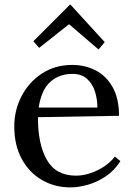

<svg xmlns="http://www.w3.org/2000/svg" viewBox="-20 -798 582 834"><path d="M286 16Q217 16 161.5 -16.5Q106 -49 74 -108.5Q42 -168 42 -249Q42 -319 73.5 -380Q105 -441 162 -478.5Q219 -516 294 -516Q350 -516 396 -492Q442 -468 469.5 -419Q497 -370 497 -295L145 -289Q144 -174 183 -104.5Q222 -35 310 -35Q341 -35 373.5 -46Q406 -57 434 -76Q462 -95 479 -118L503 -98Q476 -56 438 -31Q400 -6 360 5Q320 16 286 16ZM148 -331H403Q403 -367 392.5 -400.5Q382 -434 358 -455.5Q334 -477 295 -477Q237 -477 198.5 -442.5Q160 -408 148 -331ZM408 -583 281 -692H279L150 -590L125 -619L284 -778H286L435 -615Z"/></svg>

Font: Lora
Style: Regular
Weight: 400
Designer: Olga Karpushina, Alexei Vanyashin (Cyrillic)
Foundry: Cyreal
Version: Version 3.005; ttfautohint (v1.8.4.7-5d5b)